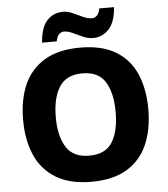

<svg xmlns="http://www.w3.org/2000/svg" viewBox="-61 -984 918 1048"><g transform="rotate(-5 398.0 -459.5)"><path d="M741 -358Q741 -247 705 -164.5Q669 -82 593 -36Q517 10 398 10Q280 10 204 -36Q128 -82 91.5 -165Q55 -248 55 -359Q55 -470 91.5 -552Q128 -634 204 -679.5Q280 -725 399 -725Q518 -725 593.5 -679.5Q669 -634 705 -551.5Q741 -469 741 -358ZM234 -358Q234 -253 272.5 -193Q311 -133 398 -133Q487 -133 524.5 -193Q562 -253 562 -358Q562 -463 524.5 -523.5Q487 -584 399 -584Q311 -584 272.5 -523.5Q234 -463 234 -358ZM195 -770Q201 -854 236 -891Q271 -928 323 -928Q349 -928 376 -915.5Q403 -903 429.5 -891Q456 -879 480 -879Q492 -879 504.5 -889.5Q517 -900 522 -929H603Q597 -846 561 -808.5Q525 -771 476 -771Q448 -771 420.5 -783Q393 -795 367 -807.5Q341 -820 317 -820Q305 -820 293 -809.5Q281 -799 275 -770Z"/></g></svg>

Font: Noto Sans Gujarati ExtraBold
Style: Regular
Weight: 800
Designer: Jelle Bosma - Monotype Design Team, Universal Thirst
Foundry: Monotype Imaging Inc.
Version: Version 2.106; ttfautohint (v1.8.4.7-5d5b)